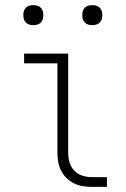

<svg xmlns="http://www.w3.org/2000/svg" viewBox="-20 -729 490 749"><path d="M338 0Q320 0 302 -3Q284 -6 268 -14Q252 -22 239 -35Q226 -48 218 -64Q210 -80 207 -98Q204 -116 204 -134V-482H74V-520H246V-134Q246 -115 251 -96.5Q256 -78 269 -64Q282 -50 300.5 -44Q319 -38 338 -38H397V0ZM340 -631Q332 -631 324.5 -633Q317 -635 311 -641Q305 -647 303 -654.5Q301 -662 301 -670Q301 -678 303 -685.5Q305 -693 311 -699Q317 -705 324.5 -707Q332 -709 340 -709Q348 -709 355.5 -707Q363 -705 369 -699Q375 -693 377 -685.5Q379 -678 379 -670Q379 -662 377 -654.5Q375 -647 369 -641Q363 -635 355.5 -633Q348 -631 340 -631ZM110 -631Q102 -631 94.5 -633Q87 -635 81 -641Q75 -647 73 -654.5Q71 -662 71 -670Q71 -678 73 -685.5Q75 -693 81 -699Q87 -705 94.5 -707Q102 -709 110 -709Q118 -709 125.5 -707Q133 -705 139 -699Q145 -693 147 -685.5Q149 -678 149 -670Q149 -662 147 -654.5Q145 -647 139 -641Q133 -635 125.5 -633Q118 -631 110 -631Z"/></svg>

Font: Iosevka Etoile Extralight
Style: Regular
Weight: 200
Designer: Belleve Invis
Foundry: Belleve Invis
Version: Version 22.1.2; ttfautohint (v1.8.4)